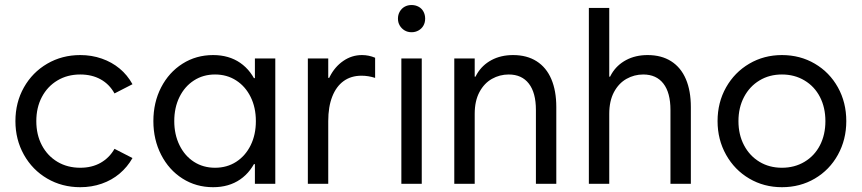

<svg xmlns="http://www.w3.org/2000/svg" viewBox="-20 -739 3465 772"><path d="M42 -252Q42 -327.1 76.2 -387.7Q110.4 -448.2 169.9 -482.9Q229.5 -517.6 302.7 -517.6Q348.6 -517.6 389.2 -503.4Q429.7 -489.3 460.9 -463.4Q492.2 -437.5 512.7 -400.4L440.4 -363.3Q419.9 -400.4 384.8 -419.9Q349.6 -439.5 302.7 -439.5Q251 -439.5 210.9 -415.5Q170.9 -391.6 148.4 -349.1Q126 -306.6 126 -252Q126 -197.3 148.4 -154.8Q170.9 -112.3 210.9 -88.4Q251 -64.5 302.7 -64.5Q349.6 -64.5 384.8 -84.5Q419.9 -104.5 440.4 -140.6L512.7 -103.5Q492.2 -67.4 460.9 -41Q429.7 -14.6 389.2 -0.5Q348.6 13.7 302.7 13.7Q229.5 13.7 169.9 -21Q110.4 -55.7 76.2 -116.7Q42 -177.7 42 -252Z M836.9 13.7Q768.6 13.7 713.9 -21Q659.2 -55.7 627.9 -116.7Q596.7 -177.7 596.7 -252Q596.7 -327.1 627.9 -387.7Q659.2 -448.2 713.9 -482.9Q768.6 -517.6 836.9 -517.6Q900.4 -517.6 945.8 -486.3Q991.2 -455.1 1015.1 -395.5Q1039.1 -335.9 1039.1 -252L989.3 -424.8H1050.8V-79.1H989.3L1039.1 -252Q1039.1 -168 1015.1 -108.4Q991.2 -48.8 945.8 -17.6Q900.4 13.7 836.9 13.7ZM1008.8 -252Q1008.8 -306.6 987.8 -349.1Q966.8 -391.6 929.7 -415.5Q892.6 -439.5 844.7 -439.5Q796.9 -439.5 759.8 -415.5Q722.7 -391.6 701.7 -349.1Q680.7 -306.6 680.7 -252Q680.7 -198.2 701.7 -155.3Q722.7 -112.3 759.8 -88.4Q796.9 -64.5 844.7 -64.5Q892.6 -64.5 929.7 -88.4Q966.8 -112.3 987.8 -154.8Q1008.8 -197.3 1008.8 -252ZM1004.9 0V-101.6L1026.4 -252L1004.9 -385.7V-503.9H1086.9V0Z M1217.8 -503.9H1299.8V0H1217.8ZM1285.2 -341.8V-425.8H1315.4L1285.2 -341.8Q1285.2 -389.6 1305.7 -430.2Q1326.2 -470.7 1360.4 -494.1Q1394.5 -517.6 1435.5 -517.6Q1462.9 -517.6 1488.3 -506.8V-425.8Q1460.9 -434.6 1433.6 -434.6Q1391.6 -434.6 1361.8 -413.1Q1332 -391.6 1315.9 -350.6Q1299.8 -309.6 1299.8 -252Z M1593.8 -503.9H1675.8V0H1593.8ZM1580.1 -664.1Q1580.1 -679.7 1587.4 -692.4Q1594.7 -705.1 1606.9 -711.9Q1619.1 -718.8 1634.8 -718.8Q1650.4 -718.8 1663.1 -711.9Q1675.8 -705.1 1682.6 -692.4Q1689.5 -679.7 1689.5 -664.1Q1689.5 -648.4 1682.6 -636.2Q1675.8 -624 1663.1 -616.7Q1650.4 -609.4 1634.8 -609.4Q1619.1 -609.4 1606.9 -616.7Q1594.7 -624 1587.4 -636.2Q1580.1 -648.4 1580.1 -664.1Z M1806.6 -503.9H1888.7V0H1806.6ZM2025.4 -439.5Q1989.3 -439.5 1958 -421.9Q1926.8 -404.3 1907.7 -368.7Q1888.7 -333 1888.7 -281.2L1877 -359.4V-430.7H1904.3L1877 -359.4Q1877 -406.2 1897.9 -441.9Q1918.9 -477.5 1956.5 -497.6Q1994.1 -517.6 2043 -517.6Q2098.6 -517.6 2137.7 -492.7Q2176.8 -467.8 2196.8 -420.9Q2216.8 -374 2216.8 -308.6V0H2134.8V-296.9Q2134.8 -366.2 2106.4 -402.8Q2078.1 -439.5 2025.4 -439.5Z M2347.7 -707H2429.7V0H2347.7ZM2566.4 -439.5Q2530.3 -439.5 2499 -421.9Q2467.8 -404.3 2448.7 -368.7Q2429.7 -333 2429.7 -281.2L2418 -359.4V-430.7H2445.3L2418 -359.4Q2418 -406.2 2439 -441.9Q2460 -477.5 2497.6 -497.6Q2535.2 -517.6 2584 -517.6Q2639.6 -517.6 2678.7 -492.7Q2717.8 -467.8 2737.8 -420.9Q2757.8 -374 2757.8 -308.6V0H2675.8V-296.9Q2675.8 -366.2 2647.5 -402.8Q2619.1 -439.5 2566.4 -439.5Z M2865.2 -252Q2865.2 -327.1 2899.4 -387.7Q2933.6 -448.2 2992.7 -482.9Q3051.8 -517.6 3124 -517.6Q3197.3 -517.6 3256.3 -482.9Q3315.4 -448.2 3349.1 -387.7Q3382.8 -327.1 3382.8 -252Q3382.8 -177.7 3349.1 -116.7Q3315.4 -55.7 3256.3 -21Q3197.3 13.7 3124 13.7Q3051.8 13.7 2992.7 -21Q2933.6 -55.7 2899.4 -116.7Q2865.2 -177.7 2865.2 -252ZM3298.8 -252Q3298.8 -306.6 3276.9 -349.1Q3254.9 -391.6 3214.8 -415.5Q3174.8 -439.5 3124 -439.5Q3073.2 -439.5 3033.7 -415.5Q2994.1 -391.6 2971.7 -349.1Q2949.2 -306.6 2949.2 -252Q2949.2 -197.3 2971.7 -154.8Q2994.1 -112.3 3033.7 -88.4Q3073.2 -64.5 3124 -64.5Q3174.8 -64.5 3214.8 -88.4Q3254.9 -112.3 3276.9 -154.8Q3298.8 -197.3 3298.8 -252Z"/></svg>

Font: Wanted Sans Variable
Style: Regular
Weight: 400
Designer: Original Design by Kil Hyung-jin and Kang Hanbin, Wanted Lab, Inc; Hangeul from Source Han Sans by Jang Soo-young and Ka
Foundry: Wanted Lab, Inc.
Version: Version 1.003;Glyphs 3.2 (3227)